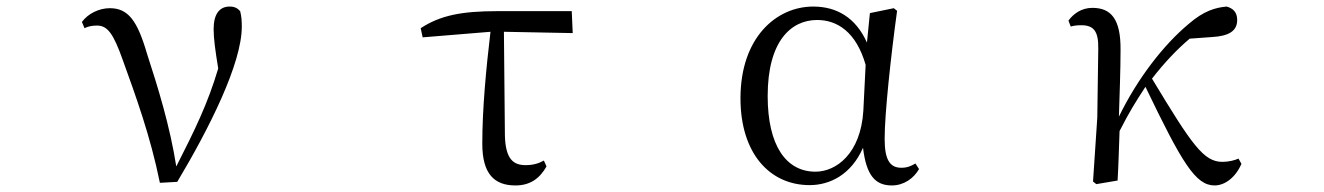

<svg xmlns="http://www.w3.org/2000/svg" viewBox="-20 -551 4040 586"><path d="M468 7 521 4C619 -160 718 -357 718 -470C718 -488 717 -501 713 -517C705 -526 696 -531 681 -531C649 -531 632 -507 632 -462C632 -434 637 -397 646 -342C614 -234 574 -153 518 -43C499 -165 462 -285 429 -386C399 -489 371 -526 315 -526C283 -526 249 -510 230 -484L238 -465C248 -470 260 -473 276 -473C308 -473 326 -449 355 -367C394 -259 439 -136 468 7Z M1553 15C1598 15 1627 -6 1648 -43L1640 -61C1624 -52 1607 -47 1584 -47C1547 -47 1523 -65 1521 -137L1518 -454L1728 -450L1725 -517H1499C1388 -517 1324 -504 1264 -465L1270 -437L1477 -454C1464 -344 1452 -221 1452 -112C1452 -20 1489 15 1553 15Z M2451 14C2513 14 2578 -18 2614 -100C2624 -16 2651 15 2702 15C2739 15 2769 -7 2785 -35L2774 -52C2760 -44 2749 -39 2731 -39C2698 -39 2680 -60 2680 -127C2680 -204 2699 -380 2718 -518L2708 -526L2635 -511L2626 -421C2592 -497 2534 -531 2462 -531C2350 -531 2240 -437 2240 -251C2240 -82 2330 14 2451 14ZM2622 -353 2615 -213C2607 -82 2532 -27 2469 -27C2379 -27 2323 -107 2323 -258C2323 -425 2394 -490 2474 -490C2535 -490 2593 -454 2622 -353Z M3687 15C3718 15 3751 -9 3769 -51L3760 -67C3749 -62 3731 -57 3711 -57C3654 -57 3619 -107 3496 -311C3534 -360 3572 -400 3611 -433L3680 -438C3730 -441 3756 -456 3756 -490C3756 -516 3741 -526 3724 -531C3690 -528 3654 -518 3608 -478C3530 -413 3451 -310 3395 -195C3397 -264 3400 -334 3400 -398C3401 -493 3371 -527 3314 -527C3281 -527 3256 -509 3241 -488L3248 -470C3258 -473 3269 -474 3280 -474C3318 -474 3333 -456 3332 -402L3329 -192L3316 3L3326 11L3391 0C3394 -51 3395 -100 3397 -151C3427 -210 3446 -240 3476 -286C3588 -53 3629 15 3687 15Z"/></svg>

Font: Harano Aji Mincho TW
Style: Regular
Weight: 400
Foundry: Masamichi Hosoda
Version: HaranoAjiMinchoTW-Regular version 20230610;ttx 4.39.4